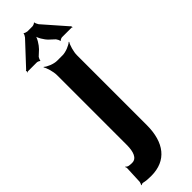

<svg xmlns="http://www.w3.org/2000/svg" viewBox="-361 -746 961 961"><g transform="rotate(-45 119.5 -266.0)"><path d="M-26 88 -29 90C-27 92 -26 97 -26 100L-30 193C-31 198 -34 206 -36 209L-35 212C-32 209 -25 207 -21 208C-4 212 11 213 32 213C140 213 196 140 196 17V-478C196 -502 207 -539 216 -552L214 -554C202 -542 168 -528 145 -528H106C83 -528 49 -542 37 -554L35 -552C44 -539 55 -502 55 -478V17C55 63 43 99 11 99C-2 99 -21 99 -26 88ZM276 -602 170 -723C168 -727 160 -740 162 -743L159 -745C157 -741 145 -737 141 -737H105C101 -737 88 -741 86 -744L84 -743C85 -740 78 -727 75 -724L-36 -605C-37 -604 -38 -604 -39 -604L-40 -601C-40 -600 -38 -599 -38 -598C-38 -596 -40 -594 -41 -593L-39 -591C-38 -592 -37 -594 -35 -594H29C33 -594 43 -590 45 -587L48 -588C46 -591 53 -604 55 -607L83 -633C98 -648 119 -681 119 -697H115C115 -681 136 -647 151 -633L178 -608C181 -604 189 -591 187 -588L191 -586C192 -590 203 -594 207 -594H275C276 -594 277 -592 278 -591L280 -594C279 -595 278 -596 278 -597C278 -598 278 -598 279 -599L278 -602Z"/></g></svg>

Font: Asimov
Style: EdgeExtreme
Weight: 500
Designer: Google
Version: Version 2.000980: 2014